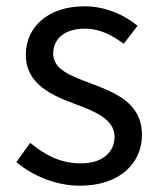

<svg xmlns="http://www.w3.org/2000/svg" viewBox="-20 -577 508 610"><path d="M234 13C362 13 431 -60 431 -148C431 -251 345 -283 266 -313C205 -336 149 -356 149 -407C149 -450 181 -486 250 -486C298 -486 336 -465 373 -438L417 -495C376 -529 316 -557 249 -557C130 -557 62 -489 62 -403C62 -310 144 -274 220 -246C280 -224 344 -198 344 -143C344 -96 309 -58 237 -58C172 -58 124 -84 76 -123L32 -62C83 -19 157 13 234 13Z"/></svg>

Font: Source Han Sans JP
Style: Regular
Weight: 400
Designer: Ryoko NISHIZUKA 西塚涼子 (kana, bopomofo & ideographs); Paul D. Hunt (Latin, Greek & Cyrillic); Sandoll Communications 산돌커뮤니
Foundry: Adobe
Version: Version 2.004;hotconv 1.0.118;makeotfexe 2.5.65603